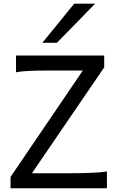

<svg xmlns="http://www.w3.org/2000/svg" viewBox="-20 -1011 641 1031"><path d="M539.6 -712.9H65.9V-622.6C105 -630.9 162.6 -632.3 258.8 -632.3H424.8L36.6 -61V0H554.2V-90.3C515.1 -83.5 437.5 -80.6 341.8 -80.6H151.4L539.6 -649.4ZM378.4 -991.2 207.5 -781.2H285.6L490.7 -991.2Z"/></svg>

Font: Andika
Style: Regular
Weight: 400
Designer: Victor Gaultney, Annie Olsen, Julie Remington, Don Collingsworth, Eric Hays
Foundry: SIL International
Version: Version 1.000